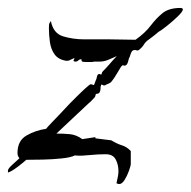

<svg xmlns="http://www.w3.org/2000/svg" viewBox="-41 -438 480 483"><path d="M259 25Q256 25 252 23Q254 14 255.5 6.5Q257 -1 257 -7Q257 -24 250 -37Q243 -50 225 -50Q215 -50 205.5 -49.5Q196 -49 186 -48Q176 -47 166.5 -46.5Q157 -46 147 -47Q138 -42 114.5 -39.5Q91 -37 66 -36.5Q41 -36 25 -36Q19 -30 3 -18Q-13 -6 -21 -4V-9Q-21 -14 -8.5 -25Q4 -36 8 -40Q3 -45 3 -53Q3 -84 25.5 -97Q48 -110 75 -114Q78 -118 88.5 -129Q99 -140 112 -153.5Q125 -167 134 -177Q141 -184 152.5 -195.5Q164 -207 174.5 -216.5Q185 -226 187 -226Q191 -226 192 -225Q193 -224 194 -224Q196 -224 197 -228L200 -236Q202 -239 203 -246Q205 -252 209 -252Q211 -252 213 -250Q214 -250 214 -251Q214 -251 214 -251.5Q214 -252 215 -253Q215 -256 218 -259Q220 -261 224.5 -265.5Q229 -270 234 -276Q239 -282 244 -287.5Q249 -293 253 -297L251 -296Q240 -291 230 -287Q220 -283 209 -283H196Q192 -282 189 -282Q186 -282 182 -282H175Q172 -282 168 -282.5Q164 -283 164 -287V-289Q159 -289 156 -286Q153 -283 149 -283Q144 -283 144 -286Q144 -287 145 -288Q146 -289 146 -291V-292Q144 -291 141.5 -290Q139 -289 137 -288Q133 -285 126 -285Q106 -288 96.5 -301Q87 -314 84.5 -332.5Q82 -351 82 -368Q82 -374 82.5 -377Q83 -380 87 -385Q93 -354 118 -346.5Q143 -339 171 -339H235Q251 -339 266.5 -338.5Q282 -338 298 -338H300Q324 -355 338 -373.5Q352 -392 368 -405Q384 -418 413 -418Q419 -418 419 -414Q419 -409 406 -396.5Q393 -384 378.5 -372.5Q364 -361 358 -358Q352 -353 346.5 -348.5Q341 -344 334 -339Q326 -334 321 -326Q317 -319 308 -312Q307 -311 304 -311Q302 -311 301 -312H297Q292 -312 289.5 -306.5Q287 -301 285 -294Q284 -293 283 -290Q282 -287 281 -282Q278 -273 273 -273H270L269 -274Q266 -274 262.5 -268.5Q259 -263 255 -256L247 -243Q244 -239 242 -236Q240 -233 238 -231Q237 -230 233 -228L226 -225Q224 -223 221 -223Q219 -223 218 -224Q217 -225 214 -225Q213 -225 213 -223Q213 -221 212 -220V-216Q212 -211 210 -206.5Q208 -202 202 -202Q199 -202 199 -196L198 -195Q198 -194 197 -193Q193 -189 190 -185.5Q187 -182 183 -179L168 -165Q160 -157 151.5 -149.5Q143 -142 135 -134Q127 -126 118 -118Q109 -110 101 -102Q118 -102 134.5 -100.5Q151 -99 166 -88L199 -93V-90L239 -85Q252 -77 264 -73Q278 -69 288 -58V-26Q288 -21 283.5 -8.5Q279 4 272.5 14.5Q266 25 259 25Z"/></svg>

Font: Water Brush
Style: Regular
Weight: 400
Designer: Robert E. Leuschke
Foundry: Robert E. Leuschke
Version: Version 1.010; ttfautohint (v1.8.4.7-5d5b)